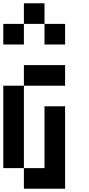

<svg xmlns="http://www.w3.org/2000/svg" viewBox="-20 -1145 540 1165"><path d="M0 -125V-625H125V-125ZM0 -875V-1000H125V-875ZM125 -125H250V-500H375V0H125ZM125 -625V-750H375V-625ZM125 -1000V-1125H250V-1000ZM250 -875V-1000H375V-875Z"/></svg>

Font: GalmuriMono7 Regular
Style: Regular
Weight: 400
Designer: Lee Minseo (quiple)
Version: Version 2.399;hotconv 1.1.1;makeotfexe 2.6.0 DEVELOPMENT